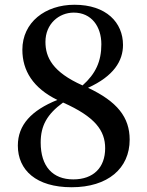

<svg xmlns="http://www.w3.org/2000/svg" viewBox="-20 -771 619 807"><path d="M281 16C433 16 525 -63 525 -184C525 -278 473 -344 350 -402C458 -451 497 -515 497 -582C497 -676 427 -751 293 -751C170 -751 74 -677 74 -562C74 -474 119 -401 221 -351C112 -307 55 -246 55 -159C55 -56 132 16 281 16ZM327 -412C201 -468 171 -530 171 -595C171 -671 228 -718 290 -718C365 -718 406 -659 406 -585C406 -513 382 -461 327 -412ZM245 -340C380 -280 422 -222 422 -148C422 -67 373 -17 288 -17C202 -17 151 -71 151 -172C151 -243 178 -291 245 -340Z"/></svg>

Font: Noto Serif CJK SC SemiBold
Style: Regular
Weight: 600
Designer: Ryoko NISHIZUKA 西塚涼子 (kana & ideographs); Frank Grießhammer (Latin, Greek & Cyrillic); Wenlong ZHANG 张文龙 (bopomofo); San
Foundry: Adobe
Version: Version 2.001;hotconv 1.1.0;makeotfexe 2.6.0